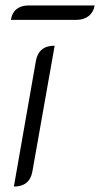

<svg xmlns="http://www.w3.org/2000/svg" viewBox="-20 -677 368 706"><path d="M112 -453Q122 -509 181 -509L99 -46Q89 9 31 9ZM85 -657H328Q324 -632 306 -618Q288 -604 262 -604H20Q24 -630 41 -643.5Q58 -657 85 -657Z"/></svg>

Font: K2D ExtraLight
Style: Italic
Weight: 275
Italic angle: -10°
Designer: Katatrad Aksorn Co.,Ltd.
Foundry: Cadson Demak Co.,Ltd.
Version: Version 1.000; ttfautohint (v1.6)